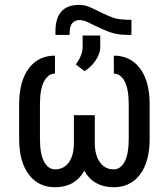

<svg xmlns="http://www.w3.org/2000/svg" viewBox="-20 -763 694 793"><path d="M450.2 -533.2Q518.6 -533.2 558.1 -480.7Q597.7 -428.2 598.1 -334V-190.4Q598.1 -94.7 558.3 -42.2Q518.6 10.3 450.2 10.3Q366.7 10.3 328.1 -57.6Q289.6 10.3 207 10.3Q139.6 10.3 99.9 -41Q60.1 -92.3 59.1 -185.5V-332Q59.1 -427.2 98.6 -480.2Q138.2 -533.2 207 -533.2V-459Q179.7 -459 162.4 -427.7Q145 -396.5 145 -332V-190.4Q145 -126 162.4 -94.7Q179.7 -63.5 207 -63.5Q243.2 -63.5 263.9 -91.8Q284.7 -120.1 285.2 -170.4V-287.1H371.6V-169.9Q372.1 -121.6 392.8 -92.5Q413.6 -63.5 450.2 -63.5Q477.1 -63.5 494.4 -94.7Q511.7 -126 511.7 -190.4V-332Q511.7 -396.5 494.4 -427.7Q477.1 -459 450.2 -459ZM522.9 -681.2V-619.1H502.9Q466.8 -619.1 437 -629.2Q407.2 -639.2 345.7 -669.9Q325.2 -680.2 308.1 -680.2Q290.5 -680.2 278.8 -667.5Q267.1 -654.8 267.1 -618.7H209V-633.3Q209 -742.7 306.6 -742.7Q322.8 -742.7 336.7 -738.8Q350.6 -734.9 390.6 -714.8Q430.7 -694.8 453.1 -688Q475.6 -681.2 522.9 -681.2ZM293.5 -496.6Q320.3 -534.7 321.3 -565.9V-616.2H394V-564.5Q393.1 -539.1 373.3 -511.2Q353.5 -483.4 329.1 -469.2Z"/></svg>

Font: Roboto Condensed
Style: Regular
Weight: 400
Designer: Google
Version: Version 2.001047; 2015